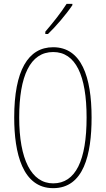

<svg xmlns="http://www.w3.org/2000/svg" viewBox="-20 -970 551 1000"><path d="M357 -943V-950H327C293 -898 261 -858 216 -805V-793H230C269 -830 324 -894 357 -943ZM457 -358C457 -570 404 -724 257 -724C126 -724 54 -602 54 -358C54 -173 97 10 257 10C416 10 457 -165 457 -358ZM80 -358C80 -574 137 -699 257 -699C374 -699 431 -577 431 -358C431 -135 374 -15 257 -15C143 -15 80 -141 80 -358Z"/></svg>

Font: Noto Sans Armenian ExtraCondensed Thin
Style: Regular
Weight: 100
Width: 2
Designer: Monotype Design Team
Foundry: Monotype Imaging Inc.
Version: Version 2.008